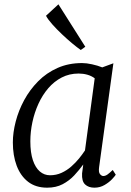

<svg xmlns="http://www.w3.org/2000/svg" viewBox="-20 -859 606 889"><path d="M439 -86Q435.5 -61.5 443 -52.8Q450.5 -44 458 -44Q468 -44 478 -51.2Q488 -58.5 502 -72L516 -50Q512.5 -44 499 -29.5Q485.5 -15 464.2 -2.5Q443 10 417 10Q390 10 374 -5Q358 -20 360 -56L365.5 -97.5Q347 -72 324 -47.2Q301 -22.5 270.2 -6.2Q239.5 10 198.5 10Q145.5 10 110.2 -17.2Q75 -44.5 57.2 -91.8Q39.5 -139 39.5 -199.5Q39.5 -245.5 52.8 -296.5Q66 -347.5 92 -395.5Q118 -443.5 156.5 -482.5Q195 -521.5 246 -544.2Q297 -567 360 -567Q380.5 -567 406.5 -561.2Q432.5 -555.5 453.5 -547L505 -566ZM418.5 -496.5Q403 -508 384 -513.2Q365 -518.5 344 -518.5Q301 -518.5 265.8 -500.2Q230.5 -482 203.5 -450.5Q176.5 -419 158 -378.5Q139.5 -338 130 -293.2Q120.5 -248.5 120.5 -204.5Q120.5 -152.5 132.2 -117.5Q144 -82.5 164.5 -65Q185 -47.5 211.5 -47.5Q240.5 -47.5 265 -58.8Q289.5 -70 309.8 -87.8Q330 -105.5 346 -125.2Q362 -145 373.5 -162.5ZM354 -627.5Q338 -638.5 314.5 -658Q291 -677.5 266.5 -700.8Q242 -724 222 -746.5Q202 -769 193 -786L250.5 -839L375 -642.5Z"/></svg>

Font: Merriweather 20pt Light
Style: Italic
Weight: 300
Italic angle: -7.8°
Version: Version 2.101